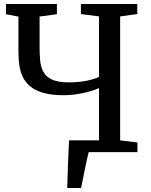

<svg xmlns="http://www.w3.org/2000/svg" viewBox="-20 -763 755 963"><path d="M317.2 180Q318.4 144.7 319.6 105Q320.8 65.2 322.5 23.3Q324.3 -18.6 326.5 -59H493.1L426.4 -6.1Q421.6 11.4 415.6 38.7Q409.6 65.9 403.8 94.8Q398 123.7 393.5 146.9Q388.9 170.1 386.7 180ZM476.7 -321.3Q438.9 -304.6 390.6 -295Q342.4 -285.4 298.6 -285.4Q237.6 -285.4 196.5 -297.5Q155.5 -309.5 130.7 -330.6Q105.8 -351.7 93.3 -379.2Q80.8 -406.8 76.6 -438.2Q72.5 -469.7 72.5 -501.7V-679.8L9.9 -691.7V-743H265.4V-691.7L178.5 -680.1V-530.8Q178.5 -493.9 181.2 -461.3Q183.9 -428.7 197 -403.5Q210.1 -378.3 240.9 -364Q271.6 -349.8 327.2 -349.8Q360.6 -349.8 389.3 -353.8Q417.9 -357.7 440.3 -364.1Q462.6 -370.4 476.7 -377.4V-680.8L385.8 -692.5V-743H668.6V-692.5L582.6 -680.7V-59L669.3 -48.5V0H369.7V-49.5L476.7 -59Z"/></svg>

Font: Merriweather 7pt Light
Style: Regular
Weight: 300
Designer: Eben Sorkin
Foundry: Eben Sorkin
Version: Version 2.200;gftools[0.9.31]